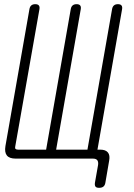

<svg xmlns="http://www.w3.org/2000/svg" viewBox="-20 -760 640 920"><path d="M455 140Q442 140 437.5 134Q433 128 435 115L450 30Q452 15 446 7.5Q440 0 425 0H55Q25 0 13 -15Q1 -30 6 -60L121 -716Q123 -728 130 -734Q137 -740 149 -740Q161 -740 166 -734Q171 -728 169 -716L53 -58Q51 -50 54.5 -46.5Q58 -43 66 -43H201L319 -716Q321 -728 328 -734Q335 -740 347 -740Q359 -740 364 -734Q369 -728 367 -716L249 -43H399L517 -716Q519 -728 526 -734Q533 -740 545 -740Q557 -740 562 -734Q567 -728 565 -716L447 -43H460Q486 -43 497 -29.5Q508 -16 503 10L485 115Q483 128 475.5 134Q468 140 455 140Z"/></svg>

Font: Maple Mono NL Thin
Style: Italic
Weight: 250
Italic angle: -10°
Monospace: yes
Designer: subframe7536
Version: Version 7.000